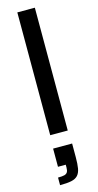

<svg xmlns="http://www.w3.org/2000/svg" viewBox="-155 -784 573 1122"><g transform="rotate(-15 132.0 -223.0)"><path d="M79 0V-743H185V0ZM59 297V251Q85 251 98 247.5Q111 244 116.5 234.5Q122 225 122 207V190H75V80H190V162Q190 204 185.5 230Q181 256 167.5 271Q154 286 128 291.5Q102 297 59 297Z"/></g></svg>

Font: Saira Thin Medium
Style: Regular
Weight: 500
Version: Version 1.101